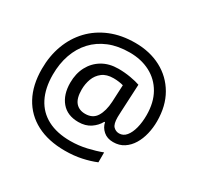

<svg xmlns="http://www.w3.org/2000/svg" viewBox="-168 -911 1232 1197"><g transform="rotate(30 448.0 -312.0)"><path d="M841.3 -356.9Q841.3 -310.5 830.8 -266.1Q820.3 -221.7 798.6 -186Q776.9 -150.4 744.4 -129.2Q711.9 -107.9 667.5 -107.9Q624.5 -107.9 597.2 -132.1Q569.8 -156.2 563 -190.4H558.1Q539.1 -155.3 503.7 -131.6Q468.3 -107.9 417.5 -107.9Q337.9 -107.9 294.9 -159.2Q252 -210.4 252 -295.4Q252 -361.3 278.8 -412.1Q305.7 -462.9 354.5 -491.9Q403.3 -521 470.2 -521Q514.6 -521 557.9 -513.4Q601.1 -505.9 626.5 -496.6L616.7 -297.9Q616.2 -281.7 615.7 -272Q615.2 -262.2 615.2 -257.3Q615.2 -207.5 632.3 -190.4Q649.4 -173.3 672.9 -173.3Q703.1 -173.3 723.6 -198.2Q744.1 -223.1 754.9 -264.9Q765.6 -306.6 765.6 -357.4Q765.6 -448.2 729 -512.5Q692.4 -576.7 627.9 -610.4Q563.5 -644 480.5 -644Q396.5 -644 332 -617.7Q267.6 -591.3 223.1 -543.2Q178.7 -495.1 155.8 -429.4Q132.8 -363.8 132.8 -284.7Q132.8 -187.5 167.5 -119.4Q202.1 -51.3 269.3 -15.9Q336.4 19.5 433.1 19.5Q492.2 19.5 549.3 6.3Q606.4 -6.8 652.3 -24.4V46.9Q607.9 65.4 553.2 77.1Q498.5 88.9 434.1 88.9Q314.9 88.9 230.2 44.7Q145.5 0.5 100.6 -82.5Q55.7 -165.5 55.7 -281.7Q55.7 -375 85 -453.9Q114.3 -532.7 169.4 -590.8Q224.6 -648.9 303.2 -681.2Q381.8 -713.4 480 -713.4Q585.4 -713.4 667 -670.2Q748.5 -627 794.9 -547.1Q841.3 -467.3 841.3 -356.9ZM335 -293.5Q335 -231 359.9 -202.1Q384.8 -173.3 429.2 -173.3Q483.9 -173.3 509 -214.4Q534.2 -255.4 538.1 -322.8L543.9 -445.3Q530.8 -449.2 512 -451.9Q493.2 -454.6 472.7 -454.6Q422.9 -454.6 392.6 -431.4Q362.3 -408.2 348.6 -371.6Q335 -335 335 -293.5Z"/></g></svg>

Font: Open Sans Medium
Style: Regular
Weight: 500
Designer: Monotype Design Team
Foundry: Monotype Imaging Inc.
Version: Version 3.000